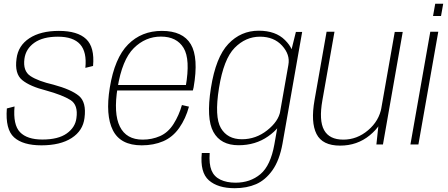

<svg xmlns="http://www.w3.org/2000/svg" viewBox="-20 -760 2358 1010"><path d="M198 4.5Q297.5 4.5 357 -34Q416.5 -72.5 424.5 -139.5Q435.5 -222.5 394.8 -256Q354 -289.5 261.5 -314.5Q180 -333.5 140 -360Q100 -386.5 108.5 -450.5Q115.5 -503 160.5 -535Q205.5 -567 284.5 -567Q365.5 -567 401.5 -526.8Q437.5 -486.5 429 -403L469.5 -413Q478.5 -511.5 433.2 -554.5Q388 -597.5 289.5 -597.5Q193.5 -597.5 134.5 -558.8Q75.5 -520 67 -451.5Q56 -372 96.8 -338.8Q137.5 -305.5 222.5 -284Q309 -260 350.5 -234Q392 -208 382 -138.5Q376 -90 331.2 -58Q286.5 -26 203 -26Q122.5 -26 85.2 -64.8Q48 -103.5 56.5 -200L16 -189.5Q7.5 -79.5 54 -37.5Q100.5 4.5 198 4.5Z M725.5 4.5 730.5 -25.5Q644.5 -25.5 610.5 -94.2Q576.5 -163 598.5 -298.5Q622.5 -446 683.8 -506.8Q745 -567.5 826.5 -567.5Q909.5 -567.5 945.8 -507.8Q982 -448 957 -305.5L963 -313H594L589 -284H994.5Q996.5 -292 998.5 -300.5Q1025.5 -456.5 983.8 -527Q942 -597.5 831.5 -597.5Q724.5 -597.5 653.8 -526.2Q583 -455 557.5 -298.5Q534 -154 573.8 -74.8Q613.5 4.5 725.5 4.5ZM730.5 -25.5 725.5 4.5Q788.5 4.5 838.5 -17Q888.5 -38.5 922.8 -87.2Q957 -136 974 -199L937 -207.5Q921.5 -153 893 -108Q864.5 -63 822 -44.2Q779.5 -25.5 730.5 -25.5Z M1214.5 230Q1278 230 1327 208.8Q1376 187.5 1413 135.8Q1450 84 1466 -4L1569.5 -592H1536.5L1505.5 -467L1423.5 -1.5Q1403.5 111 1350 156Q1296.5 201 1219 201Q1172.5 201 1139.2 185Q1106 169 1092.5 136Q1079 103 1083 45H1041.5Q1031.5 147 1078.8 188.5Q1126 230 1214.5 230ZM1235 4Q1324 4 1390.5 -42.8Q1457 -89.5 1465.5 -138.5L1454.5 -175.5Q1445 -121.5 1385.5 -74.5Q1326 -27.5 1252.5 -27.5Q1176.5 -27.5 1142 -86.2Q1107.5 -145 1132 -297Q1156.5 -449.5 1214.2 -508.2Q1272 -567 1347.5 -567Q1421 -567 1464 -519.8Q1507 -472.5 1497 -419L1520.5 -453.5Q1528.5 -500 1479.2 -549.2Q1430 -598.5 1341 -598.5Q1247 -598.5 1181 -528.8Q1115 -459 1089.5 -297Q1064 -136 1102.5 -66Q1141 4 1235 4Z M1960 0H1994.5L2098.5 -592H2056.5L1972 -112ZM1739.5 -593H1698L1634.5 -233Q1614 -116.5 1645 -55.2Q1676 6 1769 6Q1859 6 1925 -48.2Q1991 -102.5 2003 -170L1987 -195.5Q1974.5 -124 1916.2 -74.8Q1858 -25.5 1786 -25.5Q1712.5 -25.5 1684.8 -75.8Q1657 -126 1676 -233Z M2139 0H2181L2285.5 -593H2243.5ZM2269.5 -740.5 2258 -676H2300L2311.5 -740.5Z"/></svg>

Font: Anybody UltraCondensed Thin ExtraLight
Style: Italic
Weight: 250
Italic angle: -10°
Version: Version 1.111